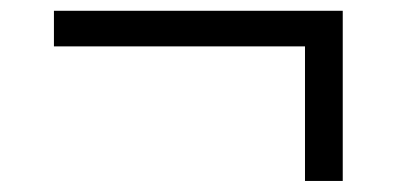

<svg xmlns="http://www.w3.org/2000/svg" viewBox="-20 -433 730 356"><path d="M545.5 -97.5V-347H80V-413H615.5V-97.5Z"/></svg>

Font: Encode Sans SmExp
Style: Regular
Weight: 400
Width: 6
Designer: Multiple Designers
Foundry: Impallari Type
Version: Version 3.002; ttfautohint (v1.8.3) -l 8 -r 50 -G 200 -x 14 